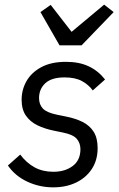

<svg xmlns="http://www.w3.org/2000/svg" viewBox="-20 -794 511 826"><path d="M209 12Q150 12 97.5 -12.5Q45 -37 14 -82L67 -129Q94 -93 129 -74Q164 -55 209 -55Q260 -55 293 -80Q326 -105 326 -152Q326 -178 310.5 -196.5Q295 -215 250 -224L211 -232Q172 -240 141 -255Q110 -270 91.5 -296.5Q73 -323 73 -365Q73 -408 94 -445Q115 -482 157.5 -505Q200 -528 264 -528Q321 -528 362 -508.5Q403 -489 432 -452L379 -405Q362 -429 333 -445Q304 -461 258 -461Q202 -461 175 -436Q148 -411 148 -372Q148 -345 164 -327.5Q180 -310 223 -301L262 -293Q304 -285 335 -269.5Q366 -254 383 -227Q400 -200 400 -157Q400 -105 375 -67Q350 -29 307 -8.5Q264 12 209 12ZM331 -599H236L154 -742L198 -773L288 -657L428 -774L469 -742Z"/></svg>

Font: IBM Plex Sans
Style: Italic
Weight: 400
Italic angle: -11.31°
Designer: Mike Abbink, Paul van der Laan, Pieter van Rosmalen
Foundry: Bold Monday
Version: Version 3.201